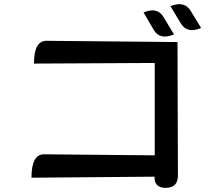

<svg xmlns="http://www.w3.org/2000/svg" viewBox="-20 -862 1040 927"><path d="M673 -802Q740 -830 770 -779L820 -696Q752 -667 722 -718L673 -802ZM803 -832Q870 -860 901 -809L951 -727Q884 -698 853 -749L803 -832ZM779 45Q725 45 726 -9L132 -4Q132 -117 192 -117L727 -112V-558L144 -555Q144 -665 204 -665L837 -659L839 -14Q839 45 779 45Z"/></svg>

Font: Swei Half Moon CJK TC
Style: Medium
Weight: 500
Version: Version 2.125